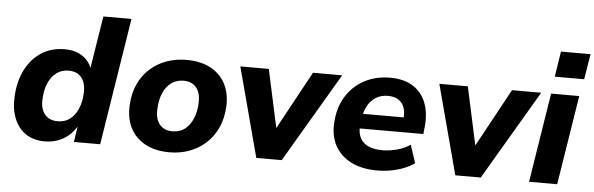

<svg xmlns="http://www.w3.org/2000/svg" viewBox="-48 -891 3285 1061"><g transform="rotate(5 1594.5 -360.5)"><path d="M226 11Q163 11 120 -18.5Q77 -48 56 -101Q35 -154 39 -222Q43 -305 75 -369Q107 -433 162.5 -469.5Q218 -506 293 -506Q349 -506 388.5 -481Q428 -456 445 -410L442 -411L489 -705H645L533 0H387L401 -89H402Q383 -57 356 -34.5Q329 -12 296 -0.5Q263 11 226 11ZM287 -106Q327 -106 355 -127Q383 -148 399.5 -186Q416 -224 418 -272Q421 -328 396.5 -359Q372 -390 324 -390Q286 -390 257.5 -369Q229 -348 212.5 -310.5Q196 -273 194 -224Q190 -169 215 -137.5Q240 -106 287 -106Z M918 11Q838 11 782.5 -19.5Q727 -50 699.5 -104.5Q672 -159 677 -231Q680 -297 704 -348Q728 -399 768 -434.5Q808 -470 859 -488Q910 -506 967 -506Q1048 -506 1103 -476Q1158 -446 1185.5 -392Q1213 -338 1209 -265Q1205 -199 1181 -148Q1157 -97 1117.5 -61.5Q1078 -26 1027 -7.5Q976 11 918 11ZM924 -106Q964 -106 992 -127Q1020 -148 1036.5 -186Q1053 -224 1055 -272Q1058 -328 1033.5 -359Q1009 -390 961 -390Q923 -390 894 -369Q865 -348 849 -310.5Q833 -273 831 -225Q827 -169 852 -137.5Q877 -106 924 -106Z M1399 0 1267 -496H1425L1500 -149H1481L1670 -496H1832L1540 0Z M2071 11Q1984 11 1924.5 -19.5Q1865 -50 1835.5 -104.5Q1806 -159 1811 -231Q1815 -312 1852 -374Q1889 -436 1952.5 -471Q2016 -506 2097 -506Q2177 -506 2228 -472Q2279 -438 2299.5 -378Q2320 -318 2310 -241L2307 -212H1933L1945 -294H2205L2189 -279Q2195 -317 2186 -345Q2177 -373 2154.5 -389Q2132 -405 2094 -405Q2057 -405 2029 -388Q2001 -371 1984.5 -342.5Q1968 -314 1962 -278L1957 -247Q1949 -201 1961.5 -168.5Q1974 -136 2006 -119.5Q2038 -103 2088 -103Q2129 -103 2170 -114Q2211 -125 2243 -147L2276 -47Q2236 -19 2182 -4Q2128 11 2071 11Z M2503 0 2371 -496H2529L2604 -149H2585L2774 -496H2936L2644 0Z M3003 -591 3025 -732H3189L3166 -591ZM2912 0 2991 -496H3147L3068 0Z"/></g></svg>

Font: Nunito Sans 10pt ExtraBold
Style: Italic
Weight: 800
Italic angle: -9°
Designer: Vernon Adams
Foundry: Vernon Adams
Version: Version 3.101;gftools[0.9.27]